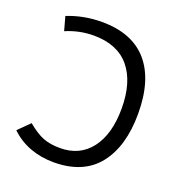

<svg xmlns="http://www.w3.org/2000/svg" viewBox="-130 -807 846 922"><g transform="rotate(20 293.0 -346.5)"><path d="M245.6 9.8Q180.7 9.8 124.5 -11.2Q68.4 -32.2 25.4 -73.7L83 -130.9Q128.9 -92.8 164.8 -78.9Q200.7 -64.9 251 -64.9Q352.1 -64.9 408.7 -139.2Q465.3 -213.4 465.3 -344.2Q465.3 -480 403.3 -554.2Q341.3 -628.4 220.2 -628.4Q147.5 -628.4 78.6 -599.1L59.1 -669.9Q142.1 -703.1 235.4 -703.1Q389.6 -703.1 469 -611.8Q548.3 -520.5 548.3 -348.1Q548.3 -180.7 472.4 -85.4Q396.5 9.8 245.6 9.8Z"/></g></svg>

Font: Cascadia Code NF SemiLight
Style: Regular
Weight: 350
Monospace: yes
Designer: Aaron Bell
Foundry: Saja Typeworks
Version: Version 2404.023; ttfautohint (v1.8.4)